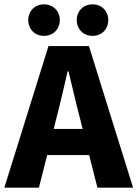

<svg xmlns="http://www.w3.org/2000/svg" viewBox="-28 -863 632 883"><path d="M233 -326C250 -390 267 -467 283 -535H287C304 -467 321 -390 338 -326L352 -270H219ZM-8 0H151L189 -150H382L420 0H584L381 -651H195ZM174 -698C217 -698 247 -729 247 -771C247 -812 217 -843 174 -843C132 -843 102 -812 102 -771C102 -729 132 -698 174 -698ZM398 -698C440 -698 470 -729 470 -771C470 -812 440 -843 398 -843C355 -843 325 -812 325 -771C325 -729 355 -698 398 -698Z"/></svg>

Font: Source Sans Pro
Style: Bold
Weight: 700
Designer: Paul D. Hunt
Foundry: Adobe Systems Incorporated
Version: Version 3.006;hotconv 1.0.111;makeotfexe 2.5.65597